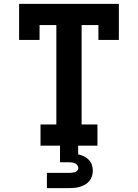

<svg xmlns="http://www.w3.org/2000/svg" viewBox="-20 -755 715 995"><path d="M190 0V-110H272V-625H185V-548H79V-735H596V-548H490V-625H403V-110H485V0ZM223 220V141H338Q346 141 353.5 140Q361 139 368 137Q375 135 380.5 129Q386 123 386 116Q386 108 381 101.5Q376 95 369 91.5Q362 88 354 87Q346 86 338 86H291V0H385V45Q400 48 414.5 55Q429 62 440 73Q451 84 456 99Q461 114 461 130Q461 144 456.5 158Q452 172 443 183Q434 194 421 201.5Q408 209 394.5 213Q381 217 366.5 218.5Q352 220 338 220Z"/></svg>

Font: Iosevka Etoile Extrabold
Style: Regular
Weight: 800
Designer: Belleve Invis
Foundry: Belleve Invis
Version: Version 22.1.2; ttfautohint (v1.8.4)